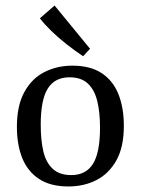

<svg xmlns="http://www.w3.org/2000/svg" viewBox="-20 -663 508 693"><path d="M341 -202Q341 -258 331 -298.5Q321 -339 297 -361.5Q273 -384 231 -384Q178 -384 152.5 -343.5Q127 -303 127 -213Q127 -157 136.5 -116.5Q146 -76 170.5 -53.5Q195 -31 237 -31Q290 -31 315.5 -71.5Q341 -112 341 -202ZM41 -205Q41 -282 68 -331Q95 -380 140.5 -403Q186 -426 241 -426Q306 -426 347 -399Q388 -372 407.5 -323Q427 -274 427 -209Q427 -132 400 -84Q373 -36 328 -13Q283 10 227 10Q162 10 121 -17Q80 -44 60.5 -92Q41 -140 41 -205ZM305 -487 280 -460Q250 -480 219.5 -504Q189 -528 164 -552.5Q139 -577 124 -597L177 -643Z"/></svg>

Font: Rasa
Style: Regular
Weight: 400
Designer: Anna Giedrys (Yrsa+Rasa design), David Brezina (Yrsa art-direction, Rasa art-direction, design)
Foundry: Rosetta Type Foundry
Version: Version 2.004